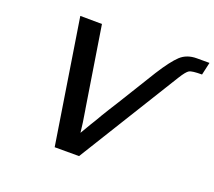

<svg xmlns="http://www.w3.org/2000/svg" viewBox="-118 -853 1132 1014"><g transform="rotate(20 448.0 -346.0)"><path d="M170 -695 292 -694 364 -240V-241Q377 -165 382 -115Q392 -132 418 -176Q424 -185 431 -197Q438 -209 440 -212Q452 -234 482 -282Q512 -330 516 -336L646 -547Q698 -629 733.5 -662Q769 -695 825 -695H896L880 -624Q824 -624 809 -615.5Q794 -607 768 -565L417 3H280Z"/></g></svg>

Font: Coval
Style: Medium Italic
Weight: 500
Foundry: Context Ltd
Version: Version 001.000